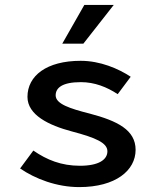

<svg xmlns="http://www.w3.org/2000/svg" viewBox="-20 -751 639 783"><path d="M62 -64C123 -22 211 12 303 12C452 12 533 -56 533 -140C533 -221 459 -258 345 -288C266 -308 207 -327 207 -362C207 -393 234 -416 310 -416C366 -416 416 -396 460 -367L513 -438C463 -471 389 -503 309 -503C170 -503 92 -442 92 -356C92 -282 179 -240 273 -215C372 -189 418 -168 418 -134C418 -100 383 -75 306 -75C230 -75 171 -99 116 -137ZM444 -731H324L234 -573H320Z"/></svg>

Font: Source Code Pro Semibold
Style: Regular
Weight: 600
Monospace: yes
Designer: Paul D. Hunt
Foundry: Adobe Systems Incorporated
Version: Version 1.017;PS 1.000;hotconv 1.0.70;makeotf.lib2.5.5900